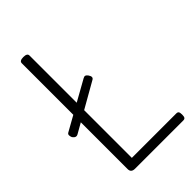

<svg xmlns="http://www.w3.org/2000/svg" viewBox="-356 -1409 1546 1546"><g transform="rotate(-45 417.5 -636.0)"><path d="M225 0Q181 0 181 -40V-1245Q181 -1259 192 -1265.5Q203 -1272 225 -1272Q247 -1272 258 -1265.5Q269 -1259 269 -1245V-80H775Q790 -80 796 -71.5Q802 -63 802 -40Q802 -18 796 -9Q790 0 775 0ZM93 -523Q80 -516 68.5 -520Q57 -524 46 -539Q40 -552 39.5 -566Q39 -580 53 -587L448 -808Q462 -816 471.5 -813Q481 -810 491 -796Q514 -763 490 -749Z"/></g></svg>

Font: Playwrite VN
Style: Regular
Weight: 400
Designer: Veronika Burian, José Scaglione
Foundry: TypeTogether
Version: Version 1.002